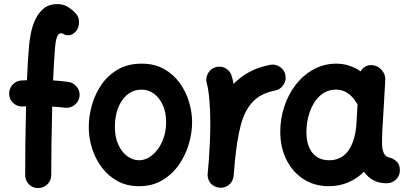

<svg xmlns="http://www.w3.org/2000/svg" viewBox="-20 -871 2030 957"><path d="M25.9 -399.9Q23.9 -426.8 41.3 -447.3Q58.6 -467.8 85.4 -469.7Q100.6 -470.7 114.3 -471.2Q116.2 -519.5 118.9 -563.5Q121.6 -607.4 125 -644.5Q127.4 -672.4 134.5 -707.8Q141.6 -743.2 157 -775.6Q172.4 -808.1 198.7 -829.3Q225.1 -850.6 265.6 -850.6Q296.9 -850.6 319.8 -835.7Q342.8 -820.8 359.4 -802.2Q375 -783.7 373.8 -757.8Q372.6 -731.9 359.9 -716.8Q344.7 -699.7 332 -696.8Q319.3 -693.8 305.2 -697.3Q292.5 -705.1 282.7 -705.1Q260.3 -705.1 254.4 -633.3Q251.5 -599.1 249 -557.4Q246.6 -515.6 244.6 -470.2Q280.8 -467.8 319.3 -462.9Q345.7 -459.5 362.5 -438.5Q379.4 -417.5 376.5 -391.1Q373 -364.7 351.8 -347.9Q330.6 -331.1 304.2 -334Q272 -337.9 240.2 -339.8Q237.8 -247.1 236.6 -156.5Q235.4 -65.9 235.4 2Q235.4 28.8 216.1 47.6Q196.8 66.4 169.9 66.4Q143.1 66.4 124.3 47.6Q105.5 28.8 105.5 2Q105.5 -66.4 106.4 -157Q107.4 -247.6 109.9 -341.3Q102.5 -340.8 95.2 -340.3Q68.4 -338.4 47.9 -355.7Q27.3 -373 25.9 -399.9Z M686 -553.7Q750 -553.7 797.1 -527.3Q844.2 -501 875.5 -457.8Q906.7 -414.6 922.1 -363.3Q937.5 -312 937.5 -262.7Q937.5 -208.5 920.9 -152.3Q904.3 -96.2 871.1 -48.8Q837.9 -1.5 788.3 27.8Q738.8 57.1 672.9 57.1Q612.3 57.1 565.7 31.5Q519 5.9 487.1 -36.9Q455.1 -79.6 438.7 -131.8Q422.4 -184.1 422.4 -237.3Q422.4 -291 438 -346.7Q453.6 -402.3 485.8 -449.2Q518.1 -496.1 567.9 -524.9Q617.7 -553.7 686 -553.7ZM686 -424.3Q627 -424.3 589.8 -372.3Q552.7 -320.3 552.7 -237.3Q552.7 -187 569.8 -149.9Q586.9 -112.8 614.3 -92.5Q641.6 -72.3 672.9 -72.3Q707.5 -72.3 738.5 -97.4Q769.5 -122.6 788.8 -165.8Q808.1 -209 808.1 -262.7Q808.1 -309.6 792 -345.9Q775.9 -382.3 748.3 -403.3Q720.7 -424.3 686 -424.3Z M1073.2 64.5Q1064.5 63.5 1056.2 60.5Q1056.2 60.5 1055.7 60.1Q1055.2 60.1 1054.7 59.6Q1022.9 46.9 1016.1 13.2Q1014.2 3.4 1015.1 -6.3Q1015.1 -8.3 1015.6 -10.3Q1017.1 -27.8 1018.6 -45.4Q1020 -63 1021.5 -80.6Q1024.4 -122.1 1026.4 -168.2Q1028.3 -214.4 1028.3 -259.8Q1028.3 -321.3 1023.4 -375.2Q1018.6 -429.2 1010.7 -455.6Q1003.4 -481 1016.4 -504.9Q1029.3 -528.8 1054.7 -536.1Q1080.1 -543.9 1103.8 -531Q1127.4 -518.1 1134.8 -492.7Q1140.1 -474.6 1144.5 -452.6Q1176.8 -486.8 1221.4 -511.5Q1266.1 -536.1 1326.7 -547.9Q1352.5 -552.7 1375.2 -537.6Q1397.9 -522.5 1402.8 -496.6Q1407.7 -470.2 1392.6 -447.5Q1377.4 -424.8 1351.6 -419.9Q1277.3 -405.3 1237.3 -360.8Q1197.3 -316.4 1179 -242.9Q1160.6 -169.4 1150.9 -68.4Q1147.9 -28.8 1144.5 6.3Q1143.6 16.1 1139.6 24.9Q1126 56.6 1092.8 63.5Q1091.8 63.5 1091.3 64Q1091.3 64 1090.8 64Q1082 65.4 1073.2 64.5Z M1907.7 42.5Q1869.1 42.5 1841.1 27.3Q1813 12.2 1794.4 -15.1Q1759.8 19.5 1715.3 38.3Q1670.9 57.1 1619.1 57.1Q1548.3 57.1 1493.9 22.5Q1439.5 -12.2 1408.7 -72.8Q1377.9 -133.3 1377 -210Q1376.5 -277.3 1396.7 -339.1Q1417 -400.9 1454.6 -449.2Q1492.2 -497.6 1543.7 -525.6Q1595.2 -553.7 1656.2 -553.7Q1722.2 -553.7 1777.3 -515.1Q1785.6 -531.2 1802.2 -540Q1818.8 -548.8 1838.9 -545.9Q1865.7 -542.5 1883.8 -520.5Q1901.9 -498.5 1900.4 -472.7L1887.2 -244.6Q1886.7 -239.3 1886.2 -233.4Q1885.3 -212.4 1884.5 -185.5Q1883.8 -158.7 1884.8 -143.6Q1886.2 -121.6 1894.3 -105Q1902.3 -88.4 1928.7 -83.5Q1944.3 -78.1 1958.5 -64.5Q1972.7 -50.8 1973.1 -22Q1973.1 4.9 1953.9 23.7Q1934.6 42.5 1907.7 42.5ZM1620.6 -72.3Q1679.7 -72.3 1713.6 -116.5Q1747.6 -160.6 1755.9 -243.2Q1755.9 -250 1756.3 -255.9Q1756.3 -260.3 1757.3 -264.2L1762.2 -351.1Q1758.3 -355.5 1755.4 -360.8Q1737.3 -390.6 1711.9 -407.5Q1686.5 -424.3 1654.8 -424.3Q1608.9 -424.3 1575.4 -394Q1542 -363.8 1524.4 -314.5Q1506.8 -265.1 1507.3 -208.5Q1508.3 -145 1537.6 -108.6Q1566.9 -72.3 1620.6 -72.3Z"/></svg>

Font: Mikhak Bold
Style: Regular
Weight: 700
Designer: Amin Abedi
Version: Version 3.3